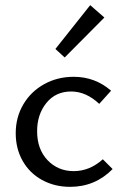

<svg xmlns="http://www.w3.org/2000/svg" viewBox="-20 -719 479 745"><path d="M195 -529 330 -699 385 -651 231 -496ZM41 -202Q41 -264 70.5 -314Q100 -364 151.5 -392.5Q203 -421 266 -421Q349 -421 411 -367L365 -316Q314 -364 256 -364Q196 -364 160 -319.5Q124 -275 124 -210Q124 -140 164.5 -97.5Q205 -55 266 -55Q328 -55 379 -101L417 -63Q349 6 252 6Q192 6 143.5 -20.5Q95 -47 68 -94.5Q41 -142 41 -202Z"/></svg>

Font: Ysabeau Infant Medium
Style: Regular
Weight: 500
Designer: Christian Thalmann (Catharsis Fonts)
Version: Version 0.003